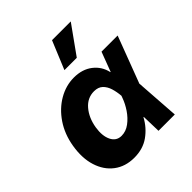

<svg xmlns="http://www.w3.org/2000/svg" viewBox="-215 -934 1088 1088"><g transform="rotate(-45 329.0 -389.5)"><path d="M234.7 11.4Q164.1 11 114.7 -26.5Q65.3 -63.9 44.4 -130.1Q23.4 -196.4 37.6 -282Q51.1 -362.9 92.3 -423.8Q133.5 -484.7 191.9 -518.6Q250.4 -552.6 314.6 -552.6Q381.4 -552.6 426 -518.1Q470.5 -483.7 482.6 -427.9H484.7L529.1 -545.5H658.4L554.7 -271.3L552.6 -266.3L571 0H440.3L437.1 -114.7L434.3 -114.3Q405.2 -59.7 355.3 -24Q305.4 11.7 234.7 11.4ZM432.2 -288.7Q429.7 -321.7 420.8 -351Q411.9 -380.3 392.8 -398.6Q373.6 -416.9 340.2 -416.9Q286.9 -416.9 250.4 -374.1Q213.8 -331.3 202.8 -265.6Q193.2 -204.9 212.2 -166.2Q231.2 -127.5 272.4 -127.5Q307.9 -127.5 338.8 -150.6Q369.7 -173.7 392.8 -208.1Q415.8 -242.5 427.6 -276.3ZM306.5 -620 376.8 -789.8H527L405.5 -620Z"/></g></svg>

Font: Inter UI Extra Bold
Style: Italic
Weight: 800
Italic angle: 9.39999°
Designer: Rasmus Andersson
Foundry: rsms
Version: 3.2;8d6f07862